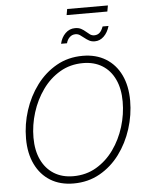

<svg xmlns="http://www.w3.org/2000/svg" viewBox="-65 -1073 867 1135"><g transform="rotate(-5 368.5 -505.5)"><path d="M325.7 9.8Q246.1 9.8 188.5 -25.6Q130.9 -61 99.4 -126Q67.9 -190.9 67.9 -278.8Q67.9 -363.8 94.2 -445.3Q120.6 -526.9 169.7 -592.8Q218.8 -658.7 288.1 -698Q357.4 -737.3 443.8 -737.3Q522.9 -737.3 580.8 -701.7Q638.7 -666 669.7 -601.3Q700.7 -536.6 700.7 -448.7Q700.7 -364.3 674.6 -282.2Q648.4 -200.2 599.6 -134.3Q550.8 -68.4 481.4 -29.3Q412.1 9.8 325.7 9.8ZM327.6 -33.2Q403.8 -33.2 464.6 -69.1Q525.4 -105 568.1 -164.8Q610.8 -224.6 633.5 -298.1Q656.2 -371.6 656.2 -447.3Q656.2 -523.9 630.1 -579.3Q604 -634.8 555.9 -664.6Q507.8 -694.3 442.4 -694.3Q365.7 -694.3 304.9 -658.4Q244.1 -622.6 201.2 -562.5Q158.2 -502.4 135.3 -429Q112.3 -355.5 112.3 -280.3Q112.3 -204.1 138.7 -148.7Q165 -93.3 213.4 -63.2Q261.7 -33.2 327.6 -33.2ZM523.4 -816.4Q503.9 -816.4 489.5 -824.5Q475.1 -832.5 462.9 -842.5Q450.7 -852.5 439 -860.4Q427.2 -868.2 413.1 -868.2Q392.6 -868.2 378.2 -854.5Q363.8 -840.8 358.4 -819.3H323.2Q331.5 -856.4 355.7 -880.4Q379.9 -904.3 413.6 -904.3Q435.1 -904.3 449.7 -896.2Q464.4 -888.2 475.8 -877.9Q487.3 -867.7 498.3 -859.9Q509.3 -852.1 523.4 -852.1Q542 -852.1 554.7 -863.3Q567.4 -874.5 576.7 -899.9H611.8Q600.6 -861.3 577.1 -838.9Q553.7 -816.4 523.4 -816.4ZM618.7 -1021 612.3 -985.4H370.6L377 -1021Z"/></g></svg>

Font: Inter 20pt ExtraLight
Style: Italic
Weight: 250
Italic angle: -9.3988°
Version: Version 4.001;git-66647c0bb